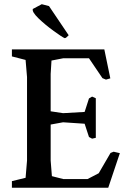

<svg xmlns="http://www.w3.org/2000/svg" viewBox="-20 -885 602 905"><path d="M36.1 -31.2 100.6 -46.9 107.4 -127.9V-521.5L100.6 -602.5L36.1 -619.1V-652.3H471.7L500 -515.6L479.5 -509.8L462.9 -516.6L399.4 -610.4H278.3L222.7 -599.6L218.8 -536.1V-360.4L277.3 -351.6L378.9 -357.4L399.4 -420.9L414.1 -429.7L431.6 -421.9V-235.4L414.1 -231.4L399.4 -239.3L378.9 -301.8L277.3 -308.6L218.8 -297.9V-127.9L224.6 -54.7L278.3 -41H392.6L445.3 -68.4L501 -164.1L515.6 -169.9L544.9 -163.1L490.2 0H36.1ZM134.8 -842.8 176.8 -865.2 210.9 -856.4 303.7 -718.8 291 -707 285.2 -705.1Q274.4 -709 233.4 -738.8Q192.4 -768.6 161.1 -798.8Q129.9 -829.1 134.8 -842.8Z"/></svg>

Font: Comprehension Dark
Style: Regular
Weight: 700
Designer: Alfredo Marco Pradil
Foundry: Alfredo Marco Pradil
Version: 1.0